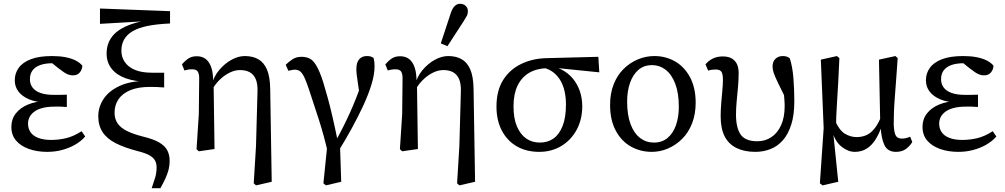

<svg xmlns="http://www.w3.org/2000/svg" viewBox="-20 -789 5308 1014"><path d="M229 13Q175 13 132 -2.5Q89 -18 64.5 -47Q40 -76 40 -119Q40 -160 63.5 -190Q87 -220 128 -237Q169 -254 221 -255V-248Q170 -249 133.5 -264.5Q97 -280 77.5 -305.5Q58 -331 58 -365Q58 -402 79 -431Q100 -460 143.5 -476.5Q187 -493 255 -493Q294 -493 325.5 -487Q357 -481 379.5 -469.5Q402 -458 415 -442Q414 -422 401.5 -406.5Q389 -391 365 -391Q353 -391 341.5 -395Q330 -399 317.5 -407.5Q305 -416 288 -429L241 -467L314 -465L329 -447Q311 -451 294 -453Q277 -455 257 -455Q219 -455 192.5 -445.5Q166 -436 152 -417.5Q138 -399 138 -371Q138 -345 152 -326.5Q166 -308 194 -298Q222 -288 264 -288Q280 -288 295.5 -288Q311 -288 333 -289V-224Q309 -226 297 -226Q285 -226 273 -226Q231 -226 203.5 -218.5Q176 -211 159.5 -198Q143 -185 135.5 -169.5Q128 -154 128 -136Q128 -110 141.5 -90.5Q155 -71 182.5 -60.5Q210 -50 250 -50Q291 -50 330 -59.5Q369 -69 411 -96L430 -68Q407 -42 376 -24.5Q345 -7 308 3Q271 13 229 13Z M781 205Q792 174 799.5 149Q807 124 807 95Q807 73 798 57.5Q789 42 768 30.5Q747 19 707 9Q638 -9 591.5 -32.5Q545 -56 522 -91Q499 -126 499 -175Q499 -224 527 -266.5Q555 -309 612.5 -335.5Q670 -362 759 -362V-357Q694 -358 645.5 -375Q597 -392 570 -425.5Q543 -459 543 -506Q543 -542 556.5 -570.5Q570 -599 595 -619.5Q620 -640 657 -655Q694 -670 741 -679L731 -666V-676L508 -663V-744L878 -730V-665Q809 -662 759.5 -652Q710 -642 679.5 -623.5Q649 -605 635 -579.5Q621 -554 621 -521Q621 -488 639 -461.5Q657 -435 692.5 -420Q728 -405 782 -405Q798 -405 814.5 -405Q831 -405 847 -405V-327Q825 -329 807 -329.5Q789 -330 772 -330Q709 -330 667.5 -312.5Q626 -295 605.5 -264.5Q585 -234 585 -194Q585 -161 601 -137.5Q617 -114 650 -97.5Q683 -81 734 -68Q789 -55 820 -37Q851 -19 863.5 5Q876 29 876 61Q876 85 870.5 106.5Q865 128 854.5 151.5Q844 175 827 205Z M1018 -1 1030 -186 1032 -376Q1032 -399 1024.5 -411Q1017 -423 995 -423Q984 -423 974 -421.5Q964 -420 954 -417L941 -449Q957 -468 975 -480Q993 -492 1019 -492Q1048 -492 1067 -477Q1086 -462 1096 -432.5Q1106 -403 1106 -356L1108 -355L1113 -2L1030 10ZM1320 179 1332 -17 1340 -308Q1341 -348 1330 -372.5Q1319 -397 1298 -408Q1277 -419 1248 -419Q1220 -419 1192 -405Q1164 -391 1140 -367.5Q1116 -344 1101 -316L1088 -337H1097Q1108 -384 1137.5 -419Q1167 -454 1203 -473.5Q1239 -493 1273 -493Q1315 -493 1344.5 -476Q1374 -459 1390 -421.5Q1406 -384 1407 -320L1415 171L1332 190Z M1688 179 1713 -66 1711 15Q1691 -73 1665 -154Q1639 -235 1612 -316Q1599 -355 1588.5 -378Q1578 -401 1566.5 -411Q1555 -421 1537 -421Q1529 -421 1520.5 -419Q1512 -417 1503 -415L1489 -447Q1506 -464 1525.5 -476.5Q1545 -489 1573 -489Q1595 -489 1614 -480.5Q1633 -472 1650.5 -443Q1668 -414 1687 -355Q1698 -319 1710.5 -273.5Q1723 -228 1736 -172Q1749 -116 1763 -47L1775 -42L1782 171L1701 190ZM1770 5 1750 -39Q1774 -82 1793 -120Q1812 -158 1828.5 -194.5Q1845 -231 1860 -269Q1875 -307 1890 -350L1882 -270Q1875 -318 1870.5 -347Q1866 -376 1864 -393.5Q1862 -411 1862 -424Q1862 -459 1877 -476Q1892 -493 1917 -493Q1932 -493 1939.5 -490Q1947 -487 1953 -483Q1955 -475 1956.5 -465Q1958 -455 1958 -437Q1958 -395 1941.5 -341.5Q1925 -288 1897.5 -229Q1870 -170 1837 -110Q1804 -50 1770 5Z M2092 -1 2104 -186 2106 -376Q2106 -399 2098.5 -411Q2091 -423 2069 -423Q2058 -423 2048 -421.5Q2038 -420 2028 -417L2015 -449Q2031 -468 2049 -480Q2067 -492 2093 -492Q2122 -492 2141 -477Q2160 -462 2170 -432.5Q2180 -403 2180 -356L2182 -355L2187 -2L2104 10ZM2394 179 2406 -17 2414 -308Q2415 -348 2404 -372.5Q2393 -397 2372 -408Q2351 -419 2322 -419Q2294 -419 2266 -405Q2238 -391 2214 -367.5Q2190 -344 2175 -316L2162 -337H2171Q2182 -384 2211.5 -419Q2241 -454 2277 -473.5Q2313 -493 2347 -493Q2389 -493 2418.5 -476Q2448 -459 2464 -421.5Q2480 -384 2481 -320L2489 171L2406 190ZM2308 -560 2362 -724Q2371 -748 2383 -758.5Q2395 -769 2409 -769Q2428 -769 2439.5 -758Q2451 -747 2451 -730Q2451 -716 2445.5 -705.5Q2440 -695 2428 -676L2343 -545Z M2828 13Q2760 13 2709.5 -16Q2659 -45 2630.5 -99Q2602 -153 2602 -226Q2602 -311 2637.5 -367Q2673 -423 2734 -452Q2795 -481 2870 -482L3140 -489L3145 -407L2879 -434L2868 -429Q2812 -427 2773 -403.5Q2734 -380 2713 -336Q2692 -292 2692 -227Q2692 -164 2710 -121.5Q2728 -79 2759 -57.5Q2790 -36 2831 -36Q2872 -36 2902.5 -57Q2933 -78 2951 -123Q2969 -168 2969 -237Q2969 -271 2962.5 -303Q2956 -335 2941.5 -361Q2927 -387 2904 -405.5Q2881 -424 2848 -432L2861 -446Q2908 -441 2944 -422.5Q2980 -404 3004.5 -375Q3029 -346 3042 -308.5Q3055 -271 3055 -228Q3055 -158 3025.5 -103.5Q2996 -49 2944.5 -18Q2893 13 2828 13Z M3422 13Q3362 13 3312 -15Q3262 -43 3232 -99Q3202 -155 3202 -235Q3202 -296 3221 -344Q3240 -392 3273.5 -425Q3307 -458 3349 -475.5Q3391 -493 3436 -493Q3496 -493 3545.5 -464.5Q3595 -436 3624.5 -380.5Q3654 -325 3654 -246Q3654 -186 3635 -137.5Q3616 -89 3583 -56Q3550 -23 3508.5 -5Q3467 13 3422 13ZM3433 -36Q3476 -36 3505.5 -60.5Q3535 -85 3550 -128Q3565 -171 3565 -225Q3565 -297 3546.5 -346Q3528 -395 3496 -420Q3464 -445 3423 -445Q3380 -445 3351 -419.5Q3322 -394 3307 -350.5Q3292 -307 3292 -253Q3292 -181 3310.5 -132.5Q3329 -84 3361 -60Q3393 -36 3433 -36Z M3969 13Q3912 13 3870.5 -7Q3829 -27 3807.5 -68Q3786 -109 3786 -175Q3786 -209 3789 -245Q3792 -281 3795 -312.5Q3798 -344 3798 -368Q3798 -395 3791 -408.5Q3784 -422 3758 -422Q3748 -422 3738 -420.5Q3728 -419 3720 -416L3706 -449Q3720 -467 3743 -479Q3766 -491 3797 -491Q3829 -491 3847.5 -478.5Q3866 -466 3873.5 -447Q3881 -428 3881 -405Q3881 -366 3877.5 -328Q3874 -290 3870.5 -254Q3867 -218 3867 -184Q3867 -114 3891.5 -78.5Q3916 -43 3980 -43Q4021 -43 4053.5 -64.5Q4086 -86 4105 -127.5Q4124 -169 4124 -228Q4124 -248 4122 -269.5Q4120 -291 4118 -318H4137V-253Q4106 -316 4089.5 -350Q4073 -384 4066.5 -403Q4060 -422 4060 -438Q4060 -464 4075.5 -478.5Q4091 -493 4114 -493Q4126 -493 4135 -490Q4144 -487 4151 -481Q4165 -439 4170 -379Q4175 -319 4175 -254Q4175 -181 4158.5 -130Q4142 -79 4114 -47.5Q4086 -16 4048.5 -1.5Q4011 13 3969 13Z M4310 179 4330 -112 4315 -474 4400 -493 4413 -482Q4410 -412 4407 -356.5Q4404 -301 4401 -256.5Q4398 -212 4396.5 -174Q4395 -136 4395 -99L4381 -83L4407 171L4324 190ZM4712 13Q4668 13 4651 -22.5Q4634 -58 4631 -120L4629 -122L4622 -474L4709 -493L4721 -482Q4716 -411 4712 -358Q4708 -305 4705 -265Q4702 -225 4701 -192.5Q4700 -160 4700 -130Q4702 -88 4711 -72.5Q4720 -57 4744 -57Q4755 -57 4766.5 -60Q4778 -63 4787 -67L4798 -39Q4785 -17 4764 -2Q4743 13 4712 13ZM4495 13Q4459 13 4425.5 -13.5Q4392 -40 4377 -90H4370L4390 -152Q4413 -100 4442.5 -82.5Q4472 -65 4504 -65Q4532 -65 4555 -75Q4578 -85 4598 -109.5Q4618 -134 4635 -177L4652 -152H4646Q4630 -96 4608 -59Q4586 -22 4558 -4.5Q4530 13 4495 13Z M5041 13Q4987 13 4944 -2.5Q4901 -18 4876.5 -47Q4852 -76 4852 -119Q4852 -160 4875.5 -190Q4899 -220 4940 -237Q4981 -254 5033 -255V-248Q4982 -249 4945.5 -264.5Q4909 -280 4889.5 -305.5Q4870 -331 4870 -365Q4870 -402 4891 -431Q4912 -460 4955.5 -476.5Q4999 -493 5067 -493Q5106 -493 5137.5 -487Q5169 -481 5191.5 -469.5Q5214 -458 5227 -442Q5226 -422 5213.5 -406.5Q5201 -391 5177 -391Q5165 -391 5153.5 -395Q5142 -399 5129.5 -407.5Q5117 -416 5100 -429L5053 -467L5126 -465L5141 -447Q5123 -451 5106 -453Q5089 -455 5069 -455Q5031 -455 5004.5 -445.5Q4978 -436 4964 -417.5Q4950 -399 4950 -371Q4950 -345 4964 -326.5Q4978 -308 5006 -298Q5034 -288 5076 -288Q5092 -288 5107.5 -288Q5123 -288 5145 -289V-224Q5121 -226 5109 -226Q5097 -226 5085 -226Q5043 -226 5015.5 -218.5Q4988 -211 4971.5 -198Q4955 -185 4947.5 -169.5Q4940 -154 4940 -136Q4940 -110 4953.5 -90.5Q4967 -71 4994.5 -60.5Q5022 -50 5062 -50Q5103 -50 5142 -59.5Q5181 -69 5223 -96L5242 -68Q5219 -42 5188 -24.5Q5157 -7 5120 3Q5083 13 5041 13Z"/></svg>

Font: Source Serif 4 18pt
Style: Regular
Weight: 400
Designer: Frank Grießhammer
Foundry: Adobe Systems Incorporated
Version: Version 4.004;hotconv 1.0.116;makeotfexe 2.5.65601